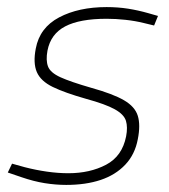

<svg xmlns="http://www.w3.org/2000/svg" viewBox="-20 -516 478 542"><path d="M167 6Q137 6 106 1Q75 -4 40 -16L2 -29L14 -54L50 -44Q81 -36 112.5 -31.5Q144 -27 173 -27Q234 -27 279.5 -51Q325 -75 336 -131Q341 -157 335.5 -175Q330 -193 304 -207.5Q278 -222 223 -237Q163 -254 129 -270.5Q95 -287 84 -312.5Q73 -338 81 -379Q92 -438 147 -467Q202 -496 281 -496Q313 -496 341.5 -491.5Q370 -487 398 -479L426 -471L415 -444L386 -451Q362 -457 334.5 -460Q307 -463 281 -463Q205 -463 164 -441.5Q123 -420 114 -373Q109 -346 115.5 -328.5Q122 -311 150.5 -298Q179 -285 238 -268Q299 -251 330 -233Q361 -215 369 -189Q377 -163 369 -123Q361 -80 333.5 -51Q306 -22 264 -8Q222 6 167 6Z"/></svg>

Font: REM Medium Thin
Style: Italic
Weight: 250
Italic angle: -11°
Version: Version 1.005;gftools[0.9.28]